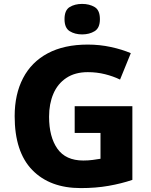

<svg xmlns="http://www.w3.org/2000/svg" viewBox="-20 -1045 771 982"><path d="M362 -502H657V-125Q601 -106 535.5 -94.5Q470 -83 393 -83Q235 -83 145 -175.5Q55 -268 55 -451Q55 -563 98 -645.5Q141 -728 224.5 -772.5Q308 -817 429 -817Q490 -817 547.5 -804.5Q605 -792 649 -773L594 -638Q559 -655 517 -665.5Q475 -676 429 -676Q364 -676 319.5 -646.5Q275 -617 253 -565.5Q231 -514 231 -448Q231 -345 273.5 -284.5Q316 -224 406 -224Q431 -224 454 -227Q477 -230 494 -233V-365H362ZM400 -1025Q437 -1025 464 -1009Q491 -993 491 -947Q491 -902 464 -885.5Q437 -869 400 -869Q363 -869 336.5 -885.5Q310 -902 310 -947Q310 -993 336.5 -1009Q363 -1025 400 -1025Z"/></svg>

Font: Noto Sans Kannada UI ExtraBold
Style: Regular
Weight: 800
Designer: Jelle Bosma - Monotype Design Team
Foundry: Monotype Imaging Inc.
Version: Version 2.005; ttfautohint (v1.8.4.7-5d5b)